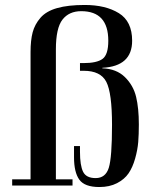

<svg xmlns="http://www.w3.org/2000/svg" viewBox="-20 -747 633 773"><path d="M29 0V-25H103V-537Q103 -585 111.5 -617Q120 -649 143 -675.5Q166 -702 210 -714.5Q254 -727 321 -727Q405 -727 458.5 -694Q512 -661 512 -583Q512 -480 392 -474V-472Q449 -470 483 -436.5Q517 -403 528 -357Q539 -311 539 -246Q539 -206 536.5 -175Q534 -144 524 -108.5Q514 -73 497.5 -49Q481 -25 451 -9.5Q421 6 380 6Q321 6 299.5 -23.5Q278 -53 278 -114V-159H302V-136Q302 -81 314.5 -55.5Q327 -30 365 -30Q405 -30 418 -71.5Q431 -113 431 -244Q431 -373 408 -417.5Q385 -462 317 -462H302V-493H316Q370 -493 393 -510Q416 -527 416 -583Q416 -702 307 -702Q258 -702 231.5 -668Q205 -634 205 -548V-25H272V0Z"/></svg>

Font: Justus
Style: Oldstyle
Weight: 500
Version: Version 001.000